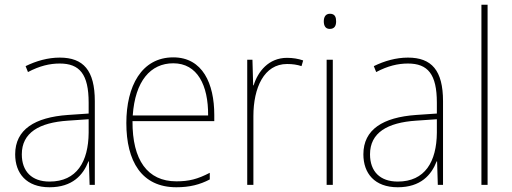

<svg xmlns="http://www.w3.org/2000/svg" viewBox="-20 -780 2159 810"><path d="M232 -537C182 -537 133 -523 88 -501L98 -476C147 -502 190 -512 232 -512C316 -512 354 -467 354 -347V-301L266 -295C127 -285 44 -234 44 -129C44 -49 91 10 189 10C286 10 331 -42 353 -99H355L358 0H380V-353C380 -483 332 -537 232 -537ZM267 -271 354 -277V-220C353 -98 304 -14 189 -14C114 -14 72 -57 72 -129C72 -220 145 -263 267 -271Z M711 -538C577 -538 513 -416 513 -261C513 -100 577 10 724 10C780 10 823 -1 865 -23V-51C813 -24 777 -15 724 -15C602 -15 538 -105 539 -269H884V-295C884 -427 835 -538 711 -538ZM711 -513C813 -513 859 -420 858 -293H540C550 -438 615 -513 711 -513Z M1191 -536C1113 -536 1068 -478 1050 -420H1048L1045 -528H1023V0H1049V-290C1049 -410 1094 -510 1191 -510C1215 -510 1234 -507 1252 -501L1259 -525C1239 -532 1216 -536 1191 -536Z M1372 -722C1352 -722 1346 -706 1346 -690C1346 -673 1352 -658 1371 -658C1392 -658 1398 -672 1398 -690C1398 -706 1394 -722 1372 -722ZM1384 -528H1358V0H1384Z M1701 -537C1651 -537 1602 -523 1557 -501L1567 -476C1616 -502 1659 -512 1701 -512C1785 -512 1823 -467 1823 -347V-301L1735 -295C1596 -285 1513 -234 1513 -129C1513 -49 1560 10 1658 10C1755 10 1800 -42 1822 -99H1824L1827 0H1849V-353C1849 -483 1801 -537 1701 -537ZM1736 -271 1823 -277V-220C1822 -98 1773 -14 1658 -14C1583 -14 1541 -57 1541 -129C1541 -220 1614 -263 1736 -271Z M2037 0V-760H2011V0Z"/></svg>

Font: Noto Sans Arabic SemCond Thin
Style: Regular
Weight: 100
Width: 4
Designer: Monotype Design Team, Nadine Chahine, Nizar Qandah and Khaled Hosny
Foundry: Monotype Imaging Inc.
Version: Version 2.012